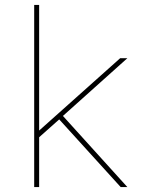

<svg xmlns="http://www.w3.org/2000/svg" viewBox="-20 -755 640 775"><path d="M467 0 219 -273 138 -201V0H118V-735H138V-228L465 -520H494L234 -287L494 0Z"/></svg>

Font: Iosevka Aile Thin
Style: Regular
Weight: 100
Designer: Belleve Invis
Foundry: Belleve Invis
Version: Version 31.1.0; ttfautohint (v1.8.4)